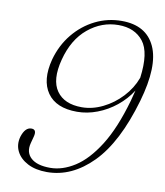

<svg xmlns="http://www.w3.org/2000/svg" viewBox="-81 -777 731 853"><g transform="rotate(10 284.0 -350.5)"><path d="M188 9.5Q136.5 9.5 101 -9Q65.5 -27.5 50.2 -58Q35 -88.5 45 -124.5Q59 -169 87.5 -169Q113 -169 103.5 -134.5L95.5 -104.5Q84.5 -62 112 -36.8Q139.5 -11.5 199 -11.5Q254 -11.5 309.5 -46.8Q365 -82 414.5 -160.2Q464 -238.5 500.5 -367Q507.5 -392.5 513 -415.5Q487 -374.5 448.2 -343.2Q409.5 -312 364.2 -294.8Q319 -277.5 273 -277.5Q178.5 -277.5 139 -334.2Q99.5 -391 124.5 -487Q143 -554 184 -604Q225 -654 281 -681.8Q337 -709.5 400 -709.5Q510.5 -709.5 550 -624Q589.5 -538.5 542 -374Q485.5 -178.5 392.8 -84.5Q300 9.5 188 9.5ZM166.5 -493.5Q142 -399.5 176.8 -350.2Q211.5 -301 290.5 -301Q338 -301 385 -324Q432 -347 469 -386.5Q506 -426 524 -475Q539.5 -591 501 -640Q462.5 -689 389 -689Q313.5 -689 252.2 -638.5Q191 -588 166.5 -493.5Z"/></g></svg>

Font: Fraunces 9pt Thin
Style: Italic
Weight: 100
Italic angle: -16°
Version: Version 1.000;[b76b70a41]